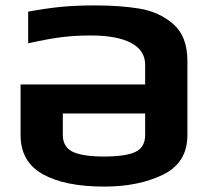

<svg xmlns="http://www.w3.org/2000/svg" viewBox="-20 -679 768 709"><path d="M56 -180V-367H516V-440Q516 -493 464 -520.5Q412 -548 315 -548Q253 -548 201.5 -541Q150 -534 84 -519V-636Q149 -648 203.5 -653.5Q258 -659 331 -659Q425 -659 496.5 -647Q568 -635 620 -590Q672 -545 672 -454V-180Q672 -78 582 -34Q492 10 365 10Q219 10 137.5 -36Q56 -82 56 -180ZM516 -181V-260H212V-181Q212 -136 248.5 -118.5Q285 -101 364 -101Q444 -101 480 -118Q516 -135 516 -181Z"/></svg>

Font: Play
Style: Bold
Weight: 700
Designer: Jonas Hecksher (Cyrillic expansion: Cyreal)
Foundry: Jonas Hecksher, Playtype, e-types AS
Version: Version 2.101; ttfautohint (v1.5.65-e2d9)